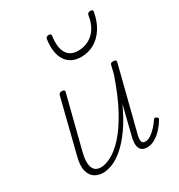

<svg xmlns="http://www.w3.org/2000/svg" viewBox="-197 -968 1041 1116"><g transform="rotate(-30 323.0 -409.5)"><path d="M171 17Q138 17 113.5 1Q89 -15 80 -51.5Q71 -88 88 -150L176 -500Q179 -508 183.5 -511.5Q188 -515 199 -515Q208 -515 213 -510.5Q218 -506 215 -499L128 -157Q115 -108 117 -77.5Q119 -47 133.5 -32Q148 -17 175 -17Q205 -17 244 -37Q283 -57 327.5 -104.5Q372 -152 418.5 -235.5Q465 -319 509 -447L522 -501Q524 -510 528.5 -513Q533 -516 544 -516Q553 -516 558.5 -512.5Q564 -509 562 -501L459 -96Q451 -70 449.5 -52.5Q448 -35 453.5 -26.5Q459 -18 472 -18Q492 -18 511 -31Q530 -44 548 -63.5Q566 -83 579 -103Q584 -110 588.5 -110.5Q593 -111 599 -106Q607 -101 607.5 -96Q608 -91 603 -86Q591 -65 569.5 -40.5Q548 -16 521 0.5Q494 17 465 17Q449 17 437 11Q425 5 418.5 -8Q412 -21 412.5 -42.5Q413 -64 421 -92L466 -274Q428 -191 388 -135Q348 -79 309 -45Q270 -11 234.5 3Q199 17 171 17ZM398 -630Q328 -630 295 -679.5Q262 -729 274 -820Q276 -828 281 -832Q286 -836 295 -836Q304 -836 307.5 -832Q311 -828 310 -820Q300 -747 323 -708.5Q346 -670 399 -670Q458 -670 500 -708.5Q542 -747 553 -820Q555 -828 559.5 -832Q564 -836 574 -836Q584 -836 588 -832Q592 -828 590 -820Q579 -760 551.5 -717.5Q524 -675 484.5 -652.5Q445 -630 398 -630Z"/></g></svg>

Font: Playwrite IS Thin
Style: Regular
Weight: 250
Designer: Veronika Burian, José Scaglione
Foundry: TypeTogether
Version: Version 1.002